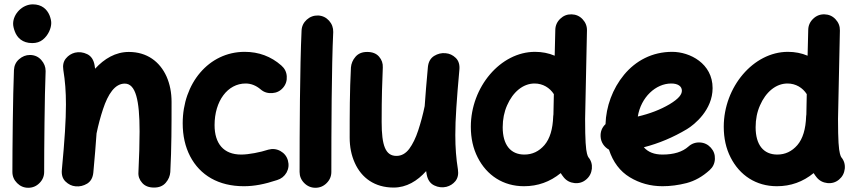

<svg xmlns="http://www.w3.org/2000/svg" viewBox="-20 -806 4001 900"><path d="M41.5 -694.8C41.5 -684.1 44.4 -671.9 49.8 -657.7C60.5 -629.4 85 -604 131.3 -604C150.9 -604 167.5 -609.4 180.7 -620.1C207 -641.1 220.2 -674.3 220.2 -698.2C220.2 -709 217.3 -721.2 211.9 -734.9C200.2 -762.2 176.3 -785.6 133.8 -785.6C84 -785.6 41.5 -740.2 41.5 -694.8ZM123 -548.3H120.1C101.1 -548.3 84.5 -541.5 69.3 -528.3C54.2 -515.1 46.4 -498 45.4 -477.5C40.5 -360.8 38.1 -102.1 38.1 0C38.1 20 45.4 37.6 60.1 52.2C74.7 66.9 92.3 74.2 112.3 74.2C132.8 74.2 150.4 66.9 165 52.2C179.7 37.6 187 20 187 0C187 -99.6 189 -361.3 193.8 -470.7V-473.6C193.8 -492.7 187 -509.3 173.8 -524.4C160.6 -539.6 143.6 -547.4 123 -548.3Z M270 -10.7C267.6 13.2 273.4 31.7 287.1 44.9C300.8 58.1 316.4 65.9 334.5 67.4C353.5 69.3 371.6 64.9 388.7 54.7C405.8 43.9 415 26.9 417.5 2.9C423.8 -67.9 429.2 -127.9 432.6 -180.7C440.9 -221.2 451.2 -258.8 462.9 -294.4C486.3 -365.2 518.6 -414.1 564.9 -414.1C616.2 -414.1 634.3 -335.9 634.3 -189.9C634.3 -133.8 632.3 -71.3 628.9 1C627.4 20 633.3 36.6 646.5 51.3C659.2 65.9 677.7 73.2 702.1 73.2C725.6 73.2 743.7 65.9 756.8 50.8C770 35.6 776.9 18.6 778.3 0.5C784.2 -109.4 784.2 -223.1 784.2 -328.1C784.2 -372.1 776.4 -411.6 760.7 -447.3C729 -517.6 668.5 -562.5 584 -562.5C521.5 -562.5 468.8 -530.8 425.8 -483.9C425.3 -489.3 424.3 -495.1 423.3 -500.5C418.9 -525.4 407.7 -543 388.7 -552.2C369.6 -561.5 350.1 -563.5 331.1 -559.1C314.5 -554.7 300.3 -545.9 289.1 -532.2C277.3 -518.1 273.4 -500 276.9 -477.5C285.2 -426.3 289.1 -377.9 289.1 -315.9C289.1 -243.2 283.2 -149.9 270 -10.7Z M1306.6 -394.5C1319.8 -409.7 1325.7 -427.7 1324.2 -448.7C1322.8 -469.2 1314 -485.8 1298.8 -499C1250.5 -541.5 1192.9 -563 1127 -563C958.5 -563 836.4 -415 836.4 -228.5C836.4 -169.4 848.1 -118.2 871.1 -73.7C917.5 15.6 1004.4 66.9 1123 66.9C1172.4 66.9 1219.7 57.6 1278.8 38.1C1298.3 32.2 1313 20.5 1323.2 2.9C1333 -15.1 1335 -33.7 1329.6 -53.7C1324.2 -73.2 1312.5 -87.9 1294.4 -98.1C1276.4 -107.9 1257.3 -109.9 1237.8 -104.5C1218.3 -98.1 1196.8 -92.8 1173.3 -88.4C1149.4 -84 1128.4 -81.5 1110.4 -81.5C1027.8 -81.5 985.8 -133.3 985.8 -219.7C985.8 -332.5 1046.9 -414.6 1131.3 -414.6C1156.7 -414.6 1180.2 -405.3 1202.1 -386.7C1217.3 -373.5 1235.4 -368.2 1256.3 -369.6C1276.9 -371.1 1293.5 -379.4 1306.6 -394.5Z M1471.2 -733.4C1451.2 -733.9 1433.1 -727.5 1418 -713.9C1402.8 -700.2 1394.5 -683.1 1393.6 -662.6C1385.7 -493.7 1384.3 -190.4 1384.3 0C1384.3 20 1391.6 37.6 1406.2 52.2C1420.9 66.9 1438.5 74.2 1458.5 74.2C1479 74.2 1496.6 66.9 1511.2 52.2C1525.9 37.6 1533.2 20 1533.2 0C1533.2 -189.5 1534.2 -494.1 1542 -655.8C1542.5 -675.8 1536.1 -693.8 1522.5 -709C1508.8 -724.1 1491.7 -732.4 1471.2 -733.4Z M2133.3 -478.5C2135.7 -502.4 2129.9 -521.5 2116.2 -534.7C2102.5 -547.9 2086.9 -555.2 2068.8 -556.6C2049.8 -558.6 2032.2 -554.2 2015.1 -543.9C1998 -533.2 1988.3 -516.1 1985.8 -492.2C1979.5 -421.4 1974.1 -361.3 1970.7 -308.6C1962.4 -268.1 1952.1 -230.5 1940.4 -194.8C1928.7 -159.2 1914.6 -130.4 1898.4 -108.4C1881.8 -86.4 1861.8 -75.2 1838.4 -75.2C1787.1 -75.2 1769 -123 1769 -234.4C1769 -356.9 1771.5 -417 1774.4 -489.7C1775.4 -508.8 1769.5 -525.9 1756.8 -540.5C1744.1 -555.2 1725.6 -562.5 1701.2 -562.5C1677.7 -562.5 1659.7 -555.2 1646.5 -540C1633.3 -524.9 1626.5 -507.8 1625 -489.7C1619.1 -379.9 1619.1 -266.1 1619.1 -161.1C1619.1 -117.7 1627 -78.1 1643.1 -42.5C1674.8 28.3 1736.8 73.2 1825.2 73.2C1885.3 73.2 1936 42.5 1977.5 -3.9C1978 1 1979 5.9 1980 11.2C1984.4 36.1 1996.1 53.7 2015.1 63C2034.2 72.3 2053.2 74.2 2072.3 69.8C2089.4 65.4 2103.5 56.6 2114.7 43C2126 28.8 2129.9 10.7 2126.5 -11.7C2118.2 -64 2114.3 -112.3 2114.3 -173.3C2114.3 -210 2115.7 -252.9 2119.1 -301.3C2122.1 -349.6 2127 -408.7 2133.3 -478.5Z M2487.8 -563C2326.2 -563 2187 -398.4 2187 -211.9C2187 -157.7 2197.8 -109.9 2219.2 -67.9C2261.7 16.1 2338.9 66.9 2436 66.9C2501 66.9 2558.1 46.4 2608.4 5.4C2612.8 12.2 2617.2 19 2622.6 25.4C2635.3 41 2651.9 49.8 2672.9 52.2C2693.8 54.2 2711.9 48.8 2727.5 35.6C2743.2 22.5 2752 5.9 2754.4 -15.1C2756.3 -35.6 2751 -53.7 2737.8 -69.3C2735.8 -71.8 2733.9 -77.6 2731.4 -86.4C2729 -95.2 2726.6 -111.8 2725.1 -136.7C2723.6 -161.1 2722.7 -198.2 2722.7 -248.5L2731.4 -663.1C2731.9 -683.1 2725.1 -700.7 2710.9 -715.8C2696.8 -731 2679.2 -738.3 2659.2 -738.8C2638.7 -739.3 2621.1 -732.4 2606.4 -718.3C2591.3 -704.1 2583.5 -686.5 2583 -666.5L2580.1 -544.9C2551.3 -557.1 2520.5 -563 2487.8 -563ZM2336.4 -209.5C2336.4 -247.1 2343.3 -281.2 2356.9 -312C2383.8 -374 2431.2 -414.6 2485.8 -414.6C2524.9 -414.6 2557.1 -394.5 2576.2 -364.7L2574.2 -269.5C2573.7 -267.1 2573.2 -264.2 2573.2 -261.2C2571.3 -200.7 2557.6 -155.8 2532.2 -126C2506.3 -96.2 2475.1 -81.5 2438 -81.5C2373 -81.5 2336.4 -127.4 2336.4 -209.5Z M3306.6 -8.8C3321.8 -22.5 3330.1 -39.6 3331.1 -60.5C3332 -81.1 3325.7 -98.6 3312 -113.8C3298.3 -128.9 3281.2 -137.2 3260.7 -138.2C3240.2 -139.2 3222.2 -132.8 3207 -119.1C3179.2 -94.2 3138.7 -81.5 3085.4 -81.5C3046.9 -81.5 3018.1 -92.8 2998 -115.7C3068.4 -133.8 3135.7 -162.1 3200.2 -200.7C3235.8 -222.2 3320.3 -291 3320.3 -393.1C3320.3 -508.3 3213.9 -563 3130.9 -563C3036.6 -563 2959.5 -521 2905.3 -455.6C2851.1 -390.1 2820.8 -306.2 2818.4 -224.1C2801.3 -208 2793.9 -188 2795.4 -165C2796.9 -138.2 2813 -116.2 2834.5 -104.5C2853.5 -46.4 2886.2 -2.9 2932.1 24.9C2978 52.7 3029.3 66.9 3085.4 66.9C3122.1 66.9 3159.7 62 3198.2 52.2C3236.8 42 3272.9 22 3306.6 -8.8ZM3126.5 -414.6C3157.2 -414.6 3176.3 -401.9 3176.3 -380.9C3176.3 -363.8 3163.1 -344.2 3118.7 -317.4C3075.7 -292 3025.9 -272.9 2969.7 -259.8C2984.4 -350.6 3054.2 -414.6 3126.5 -414.6Z M3673.3 -563C3511.7 -563 3372.6 -398.4 3372.6 -211.9C3372.6 -157.7 3383.3 -109.9 3404.8 -67.9C3447.3 16.1 3524.4 66.9 3621.6 66.9C3686.5 66.9 3743.7 46.4 3793.9 5.4C3798.3 12.2 3802.7 19 3808.1 25.4C3820.8 41 3837.4 49.8 3858.4 52.2C3879.4 54.2 3897.5 48.8 3913.1 35.6C3928.7 22.5 3937.5 5.9 3939.9 -15.1C3941.9 -35.6 3936.5 -53.7 3923.3 -69.3C3921.4 -71.8 3919.4 -77.6 3917 -86.4C3914.6 -95.2 3912.1 -111.8 3910.6 -136.7C3909.2 -161.1 3908.2 -198.2 3908.2 -248.5L3917 -663.1C3917.5 -683.1 3910.6 -700.7 3896.5 -715.8C3882.3 -731 3864.7 -738.3 3844.7 -738.8C3824.2 -739.3 3806.6 -732.4 3792 -718.3C3776.9 -704.1 3769 -686.5 3768.6 -666.5L3765.6 -544.9C3736.8 -557.1 3706.1 -563 3673.3 -563ZM3522 -209.5C3522 -247.1 3528.8 -281.2 3542.5 -312C3569.3 -374 3616.7 -414.6 3671.4 -414.6C3710.4 -414.6 3742.7 -394.5 3761.7 -364.7L3759.8 -269.5C3759.3 -267.1 3758.8 -264.2 3758.8 -261.2C3756.8 -200.7 3743.2 -155.8 3717.8 -126C3691.9 -96.2 3660.6 -81.5 3623.5 -81.5C3558.6 -81.5 3522 -127.4 3522 -209.5Z"/></svg>

Font: Mikhak ExtraBold
Style: Regular
Weight: 800
Designer: Amin Abedi
Version: Version 3.2